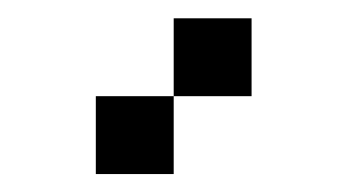

<svg xmlns="http://www.w3.org/2000/svg" viewBox="-20 -628 387 214"><path d="M173.6 -520.8V-607.6H260.4V-520.8ZM173.6 -520.8V-434H86.8V-520.8Z"/></svg>

Font: 8-bit Operator+ 8
Style: Regular
Weight: 400
Designer: GrandChaos9000
Version: Version 1.3.0 - August 1, 2014